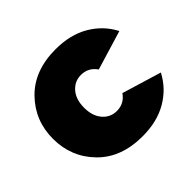

<svg xmlns="http://www.w3.org/2000/svg" viewBox="-137 -688 851 851"><g transform="rotate(-45 288.5 -263.0)"><path d="M308 10Q174 10 96.5 -69.5Q19 -149 19 -263Q19 -377 96.5 -456.5Q174 -536 308 -536Q400 -536 465.5 -497.5Q531 -459 565 -393L380 -337Q353 -376 307 -376Q267 -376 240.5 -345.5Q214 -315 214 -263Q214 -211 240.5 -180.5Q267 -150 307 -150Q353 -150 380 -189L565 -133Q531 -67 465.5 -28.5Q400 10 308 10Z"/></g></svg>

Font: Raleway-v4020 Black
Style: Regular
Weight: 900
Designer: Matt McInerney, Pablo Impallari, Rodrigo Fuenzalida
Foundry: Matt McInerney, Pablo Impallari, Rodrigo Fuenzalida
Version: Version 4.020;PS 004.020;hotconv 1.0.88;makeotf.lib2.5.64775